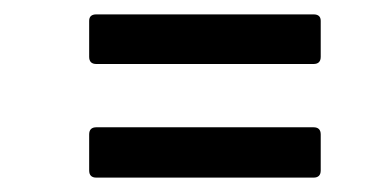

<svg xmlns="http://www.w3.org/2000/svg" viewBox="-20 -434 529 267"><path d="M114 -345Q104 -345 104 -355V-405Q104 -414 114 -414H416Q426 -414 426 -405V-355Q426 -345 416 -345ZM114 -187Q104 -187 104 -197V-247Q104 -257 114 -257H416Q426 -257 426 -247V-197Q426 -187 416 -187Z"/></svg>

Font: Sofia Sans Condensed Medium
Style: Italic
Weight: 500
Italic angle: -9°
Designer: Botio Nikoltchev, Ani Petrova
Foundry: lettersoup
Version: Version 4.101; ttfautohint (v1.8.4.7-5d5b)